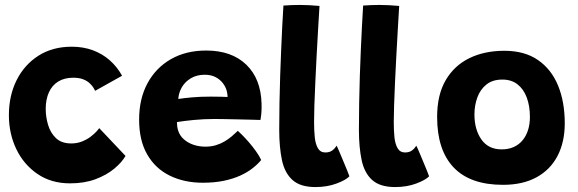

<svg xmlns="http://www.w3.org/2000/svg" viewBox="-20 -737 2341 777"><path d="M488 -106Q473 -80 442.5 -54.5Q412 -29 367 -12Q322 5 263.5 5Q187.5 5 132 -32.8Q76.5 -70.5 46.2 -133.2Q16 -196 16 -271Q16 -350 47.2 -412.5Q78.5 -475 135.5 -511.5Q192.5 -548 270.5 -548Q317 -548 356 -533.5Q395 -519 424.8 -492.5Q454.5 -466 474 -430.5L365 -369.5Q363.5 -373.5 358.2 -382Q353 -390.5 343 -400Q333 -409.5 316.8 -416Q300.5 -422.5 276.5 -422.5Q240.5 -422.5 215.5 -407Q190.5 -391.5 177.8 -363Q165 -334.5 165 -296Q165 -264 174.5 -231.8Q184 -199.5 206.5 -178Q229 -156.5 268.5 -156.5Q292 -156.5 312 -164.5Q332 -172.5 346.8 -183.8Q361.5 -195 370.5 -205Q379.5 -215 381.5 -218.5Z M1037 -89.5Q1023 -72.5 1002 -56Q981 -39.5 951.8 -26.2Q922.5 -13 885 -5.2Q847.5 2.5 801 2.5Q725.5 2.5 667 -26.2Q608.5 -55 575.8 -111.8Q543 -168.5 543 -253Q543 -337.5 577 -400.2Q611 -463 672 -497.8Q733 -532.5 814.5 -532.5Q917.5 -532.5 976.8 -475.2Q1036 -418 1038.5 -317Q1039 -298.5 1038 -283.5Q1037 -268.5 1034 -251.5Q1026.5 -252 1002 -252.5Q977.5 -253 946.8 -253.8Q916 -254.5 888.8 -255Q861.5 -255.5 848.5 -255.5Q805 -255.5 764.2 -251.5Q723.5 -247.5 696 -243Q696 -234 697.2 -225.2Q698.5 -216.5 701 -208.5Q707.5 -188 723.8 -173.5Q740 -159 762.8 -151.2Q785.5 -143.5 811 -143.5Q834 -143.5 853.2 -149.2Q872.5 -155 888.5 -164.5Q904.5 -174 917.8 -185.2Q931 -196.5 942.5 -207.5Q945.5 -205 958 -192.8Q970.5 -180.5 986 -162.8Q1001.5 -145 1015.5 -125.5Q1029.5 -106 1037 -89.5ZM701.5 -336.5Q724 -340 757 -343Q790 -346 833.5 -346Q857 -346 875.2 -345.5Q893.5 -345 901 -344.5Q901 -355 898 -367.5Q894 -384.5 882.2 -400Q870.5 -415.5 852.2 -425Q834 -434.5 808.5 -434.5Q776.5 -434.5 752.8 -420.5Q729 -406.5 716 -384Q703 -361.5 701.5 -336.5Z M1394 -23.5Q1380 -8.5 1341.8 5.8Q1303.5 20 1256.5 20Q1195.5 20 1163.8 -8.5Q1132 -37 1121 -89.2Q1110 -141.5 1110 -211Q1110 -265.5 1111 -320.5Q1112 -375.5 1113.8 -429.5Q1115.5 -483.5 1117.8 -534.2Q1120 -585 1122.2 -630.8Q1124.5 -676.5 1127 -714.5Q1162.5 -717 1192.5 -717Q1212 -717 1231 -716Q1250 -715 1273 -713Q1270.5 -669.5 1267.2 -616.8Q1264 -564 1261.2 -509Q1258.5 -454 1256 -402.5Q1253.5 -351 1252.2 -309.2Q1251 -267.5 1251 -242.5Q1251 -210 1253.8 -182.2Q1256.5 -154.5 1266.5 -137.2Q1276.5 -120 1296.5 -120Q1313.5 -120 1324.2 -127.8Q1335 -135.5 1342 -147.5Q1345.5 -141.5 1353 -123.8Q1360.5 -106 1369.5 -84.5Q1378.5 -63 1385.5 -45.8Q1392.5 -28.5 1394 -23.5Z M1716.5 -23.5Q1702.5 -8.5 1664.2 5.8Q1626 20 1579 20Q1518 20 1486.2 -8.5Q1454.5 -37 1443.5 -89.2Q1432.5 -141.5 1432.5 -211Q1432.5 -265.5 1433.5 -320.5Q1434.5 -375.5 1436.2 -429.5Q1438 -483.5 1440.2 -534.2Q1442.5 -585 1444.8 -630.8Q1447 -676.5 1449.5 -714.5Q1485 -717 1515 -717Q1534.5 -717 1553.5 -716Q1572.5 -715 1595.5 -713Q1593 -669.5 1589.8 -616.8Q1586.5 -564 1583.8 -509Q1581 -454 1578.5 -402.5Q1576 -351 1574.8 -309.2Q1573.5 -267.5 1573.5 -242.5Q1573.5 -210 1576.2 -182.2Q1579 -154.5 1589 -137.2Q1599 -120 1619 -120Q1636 -120 1646.8 -127.8Q1657.5 -135.5 1664.5 -147.5Q1668 -141.5 1675.5 -123.8Q1683 -106 1692 -84.5Q1701 -63 1708 -45.8Q1715 -28.5 1716.5 -23.5Z M2015.5 11Q1883 11 1816 -59.2Q1749 -129.5 1749 -263.5Q1749 -353 1783.5 -412.2Q1818 -471.5 1879.2 -501.5Q1940.5 -531.5 2021 -531.5Q2103 -531.5 2157.2 -494Q2211.5 -456.5 2238.5 -390.5Q2265.5 -324.5 2265.5 -238Q2265.5 -162.5 2236.5 -106.5Q2207.5 -50.5 2151.8 -19.8Q2096 11 2015.5 11ZM2010 -132.5Q2037.5 -132.5 2058.8 -142Q2080 -151.5 2094.8 -169.2Q2109.5 -187 2117 -211Q2124.5 -235 2124.5 -263.5Q2124.5 -308 2111.8 -342.2Q2099 -376.5 2074.2 -395.8Q2049.5 -415 2013 -415Q1973.5 -415 1948.5 -395Q1923.5 -375 1911.8 -342.8Q1900 -310.5 1900 -274Q1900 -212.5 1928.2 -172.5Q1956.5 -132.5 2010 -132.5Z"/></svg>

Font: Grandstander Thin
Style: Bold
Weight: 700
Version: Version 1.200